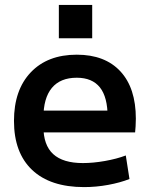

<svg xmlns="http://www.w3.org/2000/svg" viewBox="-20 -753 609 783"><path d="M323 10Q185 10 111 -60Q37 -130 37 -260Q37 -386 105.5 -458Q174 -530 293 -530Q408 -530 471 -462Q534 -394 534 -269Q534 -255 533 -238Q532 -221 531 -213H105V-302H437L419 -275Q419 -357 387.5 -396.5Q356 -436 293 -436Q226 -436 191.5 -394.5Q157 -353 157 -272V-237Q157 -161 197 -124.5Q237 -88 318 -88Q360 -88 408 -96.5Q456 -105 493 -119L508 -23Q470 -8 421 1Q372 10 323 10ZM220 -597V-733H356V-597Z"/></svg>

Font: M PLUS 1 SemiBold
Style: Regular
Weight: 600
Designer: Coji Morishita
Foundry: UNDERFOREST DESIGN
Version: Version 1.001